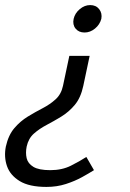

<svg xmlns="http://www.w3.org/2000/svg" viewBox="-65 -528 513 756"><path d="M290 -508Q313 -508 325.5 -492Q338 -476 334 -454Q328 -431 309 -415.5Q290 -400 268 -400Q245 -400 232.5 -415.5Q220 -431 225 -454Q230 -476 249 -492Q268 -508 290 -508ZM118 208Q50 208 12.5 185Q-25 162 -37.5 126Q-50 90 -42 49Q-32 4 -8.5 -23.5Q15 -51 44.5 -69Q74 -87 103 -102Q132 -117 154 -137Q176 -157 183 -190L208 -308H288L263 -190Q253 -143 229.5 -115Q206 -87 176.5 -69Q147 -51 118.5 -36Q90 -21 68.5 -2Q47 17 40 49Q35 74 40 95Q45 116 66.5 129Q88 142 133 142Q179 142 214 124.5Q249 107 275 90L305 142Q286 154 258 169.5Q230 185 194.5 196.5Q159 208 118 208Z"/></svg>

Font: Epunda Sans
Style: Italic
Weight: 400
Italic angle: -12.0243°
Designer: Simon Atzbach
Foundry: typofactur
Version: Version 2.204; ttfautohint (v1.8.4.7-5d5b)